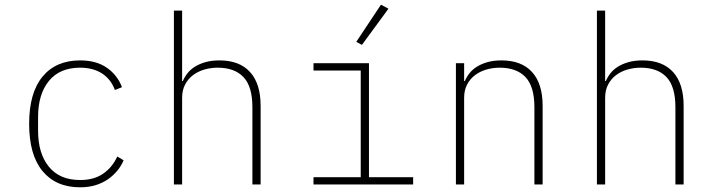

<svg xmlns="http://www.w3.org/2000/svg" viewBox="-20 -785 3040 817"><path d="M321 12Q218 12 161 -57Q104 -126 104 -258Q104 -390 161 -459Q218 -528 321 -528Q390 -528 435 -496.5Q480 -465 499 -414L469 -402Q452 -448 414 -472.5Q376 -497 321 -497Q234 -497 188 -440.5Q142 -384 142 -287V-229Q142 -132 188 -75.5Q234 -19 321 -19Q380 -19 419 -46Q458 -73 479 -119L506 -103Q496 -79 479 -58.5Q462 -38 439 -22Q416 -6 386.5 3Q357 12 321 12Z M720 -740H755V-440H758Q765 -457 777.5 -473Q790 -489 809 -501Q828 -513 854 -520.5Q880 -528 914 -528Q999 -528 1044 -478.5Q1089 -429 1089 -335V0H1054V-329Q1054 -417 1016 -457Q978 -497 906 -497Q877 -497 849.5 -489Q822 -481 801 -465Q780 -449 767.5 -425Q755 -401 755 -369V0H720Z M1314 -31H1515V-485H1314V-516H1550V-31H1738V0H1314ZM1520 -594 1496 -607 1601 -765 1633 -748Z M1920 0V-516H1955V-440H1958Q1965 -457 1977.5 -473Q1990 -489 2009 -501Q2028 -513 2054 -520.5Q2080 -528 2114 -528Q2199 -528 2244 -478.5Q2289 -429 2289 -335V0H2254V-329Q2254 -417 2216 -457Q2178 -497 2106 -497Q2077 -497 2049.5 -489Q2022 -481 2001 -465Q1980 -449 1967.5 -425Q1955 -401 1955 -369V0Z M2520 -740H2555V-440H2558Q2565 -457 2577.5 -473Q2590 -489 2609 -501Q2628 -513 2654 -520.5Q2680 -528 2714 -528Q2799 -528 2844 -478.5Q2889 -429 2889 -335V0H2854V-329Q2854 -417 2816 -457Q2778 -497 2706 -497Q2677 -497 2649.5 -489Q2622 -481 2601 -465Q2580 -449 2567.5 -425Q2555 -401 2555 -369V0H2520Z"/></svg>

Font: IBM Plex Mono ExtraLight
Style: Regular
Weight: 200
Monospace: yes
Designer: Mike Abbink, Paul van der Laan, Pieter van Rosmalen
Foundry: Bold Monday
Version: Version 2.3